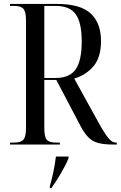

<svg xmlns="http://www.w3.org/2000/svg" viewBox="-20 -734 613 975"><path d="M31 0V-10H52Q86 -10 99 -25Q112 -40 112 -84V-631Q112 -674 99 -689Q86 -704 52 -704H31V-714H269Q389 -714 441 -665Q493 -616 493 -526Q493 -443 455 -398Q417 -353 357 -335L478 -116Q503 -70 519 -47.5Q535 -25 546.5 -17.5Q558 -10 569 -10H573V0H556Q510 0 480.5 -7.5Q451 -15 430.5 -35Q410 -55 390 -92L266 -328H205V-84Q205 -40 217 -25Q229 -10 264 -10H284V0ZM261 -338Q334 -338 364.5 -382Q395 -426 395 -524Q395 -618 365 -661Q335 -704 262 -704H205V-338ZM233 212Q244 173 251.5 137Q259 101 264 61H328V70Q312 108 288 148.5Q264 189 241 221H233Z"/></svg>

Font: Noto Serif Display Condensed
Style: Regular
Weight: 400
Width: 3
Designer: Monotype Design Team
Foundry: Monotype Imaging Inc.
Version: Version 2.009